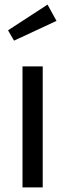

<svg xmlns="http://www.w3.org/2000/svg" viewBox="-20 -816 284 836"><path d="M187 -796 226 -725 41 -639 15 -684ZM166 -527V0H78V-527Z"/></svg>

Font: Fira Sans Condensed
Style: Regular
Weight: 400
Width: 3
Designer: Carrois Corporate & Edenspiekermann AG
Foundry: Carrois Corporate GbR & Edenspiekermann AG
Version: Version 4.202;PS 004.202;hotconv 1.0.88;makeotf.lib2.5.64775